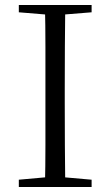

<svg xmlns="http://www.w3.org/2000/svg" viewBox="-20 -745 440 765"><path d="M55 0V-29L189 -41H209L345 -29V0ZM159 0Q161 -83 161 -166.5Q161 -250 161 -335V-390Q161 -475 161 -559Q161 -643 159 -725H240Q239 -643 238.5 -559Q238 -475 238 -390V-335Q238 -250 238.5 -166.5Q239 -83 240 0ZM55 -696V-725H345V-696L209 -685H189Z"/></svg>

Font: Noto Serif JP ExtraLight Light
Style: Regular
Weight: 300
Version: Version 2.003-H1;hotconv 1.1.1;makeotfexe 2.6.0